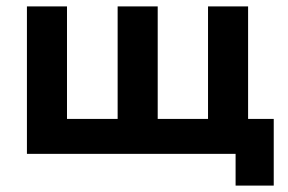

<svg xmlns="http://www.w3.org/2000/svg" viewBox="-20 -480 899 599"><path d="M472 -109V-460H347V-109H189V-460H64V0H715V99H834V-109H754V-460H629V-109Z"/></svg>

Font: Jost SemiBold
Style: Regular
Weight: 600
Version: Version 3.710